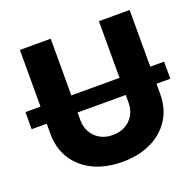

<svg xmlns="http://www.w3.org/2000/svg" viewBox="-135 -864 1032 1009"><g transform="rotate(-20 380.5 -359.5)"><path d="M768.1 -410.6V-314.9H-7.3V-410.6ZM383.8 9.8Q292 9.8 222.9 -23.4Q153.8 -56.6 115.5 -116.7Q77.1 -176.8 77.1 -257.8V-727.5H249.5V-272Q249.5 -233.9 266.6 -204.1Q283.7 -174.3 313.7 -157.2Q343.8 -140.1 383.8 -140.1Q424.3 -140.1 454.6 -157.2Q484.9 -174.3 502 -203.9Q519 -233.4 519 -272V-727.5H690.9V-257.8Q690.9 -176.8 652.3 -116.7Q613.8 -56.6 544.9 -23.4Q476.1 9.8 383.8 9.8Z"/></g></svg>

Font: Inter 18pt ExtraBold
Style: Regular
Weight: 800
Designer: Rasmus Andersson
Foundry: rsms
Version: Version 4.001;git-66647c0bb